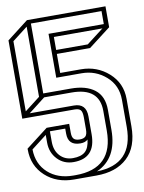

<svg xmlns="http://www.w3.org/2000/svg" viewBox="-81 -757 611 814"><g transform="rotate(-10 225.0 -350.0)"><path d="M172 0Q97 0 48.5 -44.5Q0 -89 0 -159V-163L95 -236H192V-197Q192 -179 199.5 -171Q207 -163 225 -163Q242 -163 250 -171Q258 -179 258 -201V-252Q258 -276 250.5 -284Q243 -292 225 -292H0V-629L92 -700H430V-610L335 -537H192V-455H281Q350 -455 400 -410.5Q450 -366 450 -298V-180Q450 -91 401.5 -45.5Q353 0 268 0ZM172 -438V-627H410V-683H106V-382H225Q290 -382 327 -353.5Q364 -325 364 -266V-180Q364 -57 273 -17Q430 -20 430 -180V-298Q430 -360 385.5 -399Q341 -438 281 -438ZM20 -622V-320L86 -371V-673ZM192 -554H328L401 -610H192ZM183 -73Q141 -73 113.5 -102Q86 -131 86 -174V-207L20 -156Q21 -93 63 -55Q105 -17 172 -17H182Q344 -17 344 -180V-265Q344 -365 225 -365H107L35 -309H225Q278 -309 278 -253V-176Q278 -73 183 -73ZM225 -146Q172 -146 172 -197V-219H106V-174Q106 -136 127.5 -113Q149 -90 183 -90Q218 -90 235.5 -105.5Q253 -121 257 -157Q246 -146 225 -146Z"/></g></svg>

Font: Imposible
Style: Regular
Weight: 400
Designer: Rodrigo Fuenzalida
Foundry: fragTYPE
Version: Version 1.000